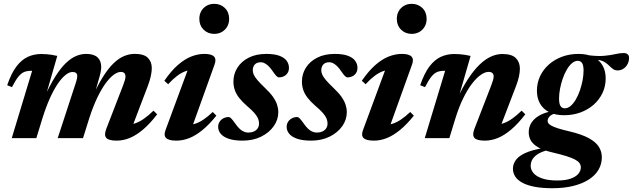

<svg xmlns="http://www.w3.org/2000/svg" viewBox="-20 -731 3349 1016"><path d="M670.7 -36.1 653.9 -71.2Q676.6 -71.5 698.3 -79.5Q720.1 -87.4 743.2 -103.9Q766.4 -120.3 792.2 -145.3L811.7 -126.2Q773.5 -76.4 737.3 -45.7Q701 -15 666.5 -0.9Q631.9 13.2 597.7 13.2Q555.2 13.2 542.4 -1.4Q529.5 -16 542.5 -49.5L631 -278.3Q637.9 -296.6 641 -307.3Q644 -318.1 644 -326.1Q644 -337.2 638.3 -343.8Q632.6 -350.4 618.7 -350.4Q603.3 -350.4 583.6 -336.7Q563.9 -323.1 541.8 -294Q519.7 -264.9 496.9 -218.6Q474.1 -172.3 452.8 -106.9L419.3 0H285.3L378.2 -283.8Q382.4 -295.6 384.6 -304.1Q386.8 -312.5 387.8 -318.4Q388.8 -324.4 388.8 -328.4Q388.8 -339.4 382.5 -344.7Q376.3 -350.1 363.4 -350.1Q346.9 -350.1 327.1 -334.6Q307.3 -319.1 286 -288.2Q264.8 -257.2 243.7 -210.4Q222.6 -163.5 203.2 -100.9L172.3 0H42.2L150 -356.2Q148 -356.2 146.3 -356.2Q144.5 -356.2 142.5 -356.2Q123.3 -356.2 107.9 -350Q92.5 -343.8 77.4 -325.4Q62.4 -307 43.4 -269.9L18 -280Q39.8 -343.7 67.2 -379.6Q94.7 -415.5 127.6 -430.4Q160.4 -445.2 197.8 -445.2Q214.1 -445.2 227.4 -444.1Q240.7 -443 254 -440.9Q267.3 -438.7 283.1 -435.1L215.1 -199.6L211.3 -208.7Q243 -279.1 272.2 -325.3Q301.4 -371.5 329.1 -397.7Q356.8 -424 383.3 -434.9Q409.9 -445.7 435.8 -445.7Q476.7 -445.7 496.2 -427.4Q515.6 -409.1 515.6 -376.8Q515.6 -364.2 512.5 -348.8Q509.4 -333.3 503.7 -314.7L472.2 -203.1H462.7Q493.6 -274 522.7 -321Q551.9 -368 580.1 -395.3Q608.3 -422.6 636.4 -434.2Q664.4 -445.9 693.1 -445.9Q741.8 -445.9 762.5 -425Q783.2 -404.1 783.2 -370.4Q783.2 -352.3 778.1 -328.4Q773 -304.4 761.9 -275.5Z M855.9 -42.8 982.9 -386.3 1009.7 -361.7Q985.3 -362.5 962.6 -354.5Q939.9 -346.5 917.3 -329.5Q894.6 -312.4 869.8 -285.4L849.6 -303.5Q885.4 -355.7 921.1 -386.9Q956.8 -418.1 992 -431.9Q1027.2 -445.7 1061.1 -445.7Q1098.9 -445.7 1112.3 -432Q1125.8 -418.3 1115.5 -389.7L988.4 -36.1L964.3 -70.1Q988.9 -69 1011.5 -76Q1034 -83 1057.1 -98.6Q1080.2 -114.2 1105.8 -138.4L1124.9 -118.9Q1087.3 -72.1 1051.5 -42.9Q1015.7 -13.7 981.6 -0.2Q947.4 13.2 913.6 13.2Q872.8 13.2 858.9 -0.6Q845 -14.4 855.9 -42.8ZM1034.8 -631.2Q1034.8 -654.7 1045.2 -672.6Q1055.5 -690.5 1073.3 -700.6Q1091 -710.7 1113.5 -710.7Q1147.5 -710.7 1170 -688.6Q1192.6 -666.5 1192.6 -631.2Q1192.6 -608.1 1182.3 -590.1Q1171.9 -572.2 1154.2 -562Q1136.4 -551.7 1113.5 -551.7Q1079.9 -551.7 1057.4 -574.1Q1034.8 -596.5 1034.8 -631.2Z M1190.7 -111.7Q1196 -111.7 1203.5 -104.3Q1211 -97 1228.1 -72.9Q1245.5 -48.7 1261.5 -39.1Q1277.5 -29.5 1293.5 -29.5Q1310.2 -29.5 1323.1 -35.1Q1335.9 -40.7 1343.3 -51.6Q1350.7 -62.4 1350.7 -77.8Q1350.7 -90.6 1345.6 -103.4Q1340.5 -116.1 1327 -132.1Q1313.4 -148.1 1287.2 -170.2Q1261.4 -192.6 1245.5 -213.1Q1229.6 -233.6 1222.4 -254.7Q1215.2 -275.8 1215.2 -299.4Q1215.2 -339.5 1236.1 -372.7Q1256.9 -405.9 1296 -425.8Q1335.1 -445.7 1389.1 -445.7Q1432.3 -445.7 1458.6 -435.8Q1484.9 -426 1497 -409.2Q1509.1 -392.4 1509.1 -372Q1509.1 -356.6 1502.1 -345.3Q1495.2 -333.9 1482.9 -327.7Q1470.7 -321.5 1454.8 -321.5Q1450.5 -321.5 1443 -328.5Q1435.5 -335.5 1421.3 -356.5Q1407.2 -377.4 1391.2 -389.5Q1375.1 -401.6 1360.2 -401.6Q1339.4 -401.6 1328.5 -390Q1317.6 -378.3 1317.6 -358.8Q1317.6 -347.8 1322.9 -335.7Q1328.2 -323.7 1342.4 -306.9Q1356.6 -290.2 1383 -265Q1409.5 -240 1424.7 -218.4Q1439.8 -196.8 1446.2 -176.9Q1452.7 -157 1452.7 -137.4Q1452.7 -97.5 1428.4 -63.1Q1404 -28.7 1361.4 -7.7Q1318.9 13.2 1264.1 13.2Q1218.5 13.2 1189.9 3.2Q1161.3 -6.8 1147.8 -23.2Q1134.4 -39.7 1134.4 -59.2Q1134.4 -74.6 1141.8 -86.3Q1149.3 -98.1 1162.1 -104.9Q1174.9 -111.7 1190.7 -111.7Z M1553.2 -111.7Q1558.5 -111.7 1566 -104.3Q1573.5 -97 1590.6 -72.9Q1608 -48.7 1624 -39.1Q1640 -29.5 1656 -29.5Q1672.7 -29.5 1685.6 -35.1Q1698.4 -40.7 1705.8 -51.6Q1713.2 -62.4 1713.2 -77.8Q1713.2 -90.6 1708.1 -103.4Q1703 -116.1 1689.5 -132.1Q1675.9 -148.1 1649.7 -170.2Q1623.9 -192.6 1608 -213.1Q1592.1 -233.6 1584.9 -254.7Q1577.7 -275.8 1577.7 -299.4Q1577.7 -339.5 1598.6 -372.7Q1619.4 -405.9 1658.5 -425.8Q1697.6 -445.7 1751.6 -445.7Q1794.8 -445.7 1821.1 -435.8Q1847.4 -426 1859.5 -409.2Q1871.6 -392.4 1871.6 -372Q1871.6 -356.6 1864.6 -345.3Q1857.7 -333.9 1845.4 -327.7Q1833.2 -321.5 1817.3 -321.5Q1813 -321.5 1805.5 -328.5Q1798 -335.5 1783.8 -356.5Q1769.7 -377.4 1753.7 -389.5Q1737.6 -401.6 1722.7 -401.6Q1701.9 -401.6 1691 -390Q1680.1 -378.3 1680.1 -358.8Q1680.1 -347.8 1685.4 -335.7Q1690.7 -323.7 1704.9 -306.9Q1719.1 -290.2 1745.5 -265Q1772 -240 1787.2 -218.4Q1802.3 -196.8 1808.7 -176.9Q1815.2 -157 1815.2 -137.4Q1815.2 -97.5 1790.9 -63.1Q1766.5 -28.7 1723.9 -7.7Q1681.4 13.2 1626.6 13.2Q1581 13.2 1552.4 3.2Q1523.8 -6.8 1510.3 -23.2Q1496.9 -39.7 1496.9 -59.2Q1496.9 -74.6 1504.3 -86.3Q1511.8 -98.1 1524.6 -104.9Q1537.4 -111.7 1553.2 -111.7Z M1900.9 -42.8 2027.9 -386.3 2054.7 -361.7Q2030.3 -362.5 2007.6 -354.5Q1984.9 -346.5 1962.3 -329.5Q1939.6 -312.4 1914.8 -285.4L1894.6 -303.5Q1930.4 -355.7 1966.1 -386.9Q2001.8 -418.1 2037 -431.9Q2072.2 -445.7 2106.1 -445.7Q2143.9 -445.7 2157.3 -432Q2170.8 -418.3 2160.5 -389.7L2033.4 -36.1L2009.3 -70.1Q2033.9 -69 2056.5 -76Q2079 -83 2102.1 -98.6Q2125.2 -114.2 2150.8 -138.4L2169.9 -118.9Q2132.3 -72.1 2096.5 -42.9Q2060.7 -13.7 2026.6 -0.2Q1992.4 13.2 1958.6 13.2Q1917.8 13.2 1903.9 -0.6Q1890 -14.4 1900.9 -42.8ZM2079.8 -631.2Q2079.8 -654.7 2090.2 -672.6Q2100.5 -690.5 2118.3 -700.6Q2136 -710.7 2158.5 -710.7Q2192.5 -710.7 2215 -688.6Q2237.6 -666.5 2237.6 -631.2Q2237.6 -608.1 2227.3 -590.1Q2216.9 -572.2 2199.2 -562Q2181.4 -551.7 2158.5 -551.7Q2124.9 -551.7 2102.4 -574.1Q2079.8 -596.5 2079.8 -631.2Z M2228.9 -269.9 2203.5 -280Q2225.3 -343.7 2252.7 -379.6Q2280.2 -415.5 2313.1 -430.4Q2345.9 -445.2 2383.3 -445.2Q2399.9 -445.2 2413.4 -444.1Q2426.8 -443 2440.4 -440.9Q2454.1 -438.7 2470.2 -435.1L2400.8 -194.7L2397.1 -202.8Q2426.9 -267.4 2457 -313.5Q2487.1 -359.5 2517.3 -388.6Q2547.4 -417.7 2577.7 -431.4Q2608 -445.2 2638.4 -445.2Q2688.9 -445.2 2710 -423.4Q2731.1 -401.6 2731.1 -367.3Q2731.1 -349.3 2726.1 -326.1Q2721.1 -302.9 2710.7 -275.8L2618.8 -36.1L2602 -71.2Q2624.6 -71.5 2646.4 -79.5Q2668.2 -87.4 2691.3 -103.9Q2714.4 -120.3 2740.3 -145.3L2759.8 -126.2Q2721.6 -76.4 2685.3 -45.7Q2649.1 -15 2614.6 -0.9Q2580 13.2 2545.8 13.2Q2503.3 13.2 2490.5 -1.4Q2477.6 -16 2490.6 -49.5L2578.9 -277.6Q2585.8 -295.8 2589 -307Q2592.3 -318.1 2592.3 -326.3Q2592.3 -337.2 2586.1 -343.9Q2579.8 -350.6 2565 -350.6Q2546.8 -350.6 2524.5 -335.1Q2502.1 -319.6 2478 -288.6Q2453.9 -257.6 2431 -210.7Q2408 -163.8 2388.7 -100.9L2357.8 0H2227.7L2335.5 -356.2Q2333.5 -356.2 2331.8 -356.2Q2330 -356.2 2328 -356.2Q2308.8 -356.2 2293.4 -350Q2278 -343.8 2262.9 -325.4Q2247.9 -307 2228.9 -269.9Z M3248.6 -358.3Q3234.2 -358.3 3224.2 -365.5Q3214.1 -372.8 3204 -383Q3193.9 -393.2 3180.1 -402Q3166.4 -410.8 3145.2 -414.2Q3124.1 -417.5 3091.6 -411L3089.5 -439.1Q3143.2 -432.4 3177.8 -435.7Q3212.3 -439 3236 -444.6Q3259.7 -450.3 3280.2 -450.3Q3293.2 -450.3 3301 -443.9Q3308.8 -437.6 3308.8 -424.3Q3308.8 -410.9 3304.2 -399Q3299.6 -387 3291.5 -377.9Q3283.3 -368.9 3272.4 -363.6Q3261.6 -358.3 3248.6 -358.3ZM2968.6 -157.8Q2984.8 -157.8 2999.7 -170.5Q3014.6 -183.3 3027.1 -204.7Q3039.6 -226.2 3048.7 -252.5Q3057.7 -278.8 3062.9 -306.2Q3068 -333.5 3068 -357.8Q3068 -385.3 3060.1 -397.3Q3052.2 -409.2 3037.7 -409.2Q3021.5 -409.2 3006.6 -396.5Q2991.7 -383.8 2979.2 -362.3Q2966.7 -340.9 2957.6 -314.5Q2948.6 -288.2 2943.4 -260.8Q2938.3 -233.5 2938.3 -209.2Q2938.3 -181.7 2946.2 -169.7Q2954.1 -157.8 2968.6 -157.8ZM3041.1 -445.7Q3088.6 -445.7 3120.5 -429.4Q3152.4 -413.2 3168.7 -384.2Q3185.1 -355.2 3185.1 -316.3Q3185.1 -274.7 3168.4 -239.2Q3151.6 -203.8 3121.7 -177.2Q3091.7 -150.7 3051.8 -136Q3012 -121.3 2965.2 -121.3Q2918.1 -121.3 2886 -137.6Q2853.9 -153.9 2837.5 -183.1Q2821.2 -212.3 2821.2 -250.7Q2821.2 -292.3 2837.9 -327.8Q2854.6 -363.2 2884.6 -389.8Q2914.6 -416.3 2954.5 -431Q2994.3 -445.7 3041.1 -445.7ZM2903.1 265Q2849.1 265 2809.7 257.5Q2770.4 250 2744.7 236.2Q2719 222.4 2706.6 203.4Q2694.2 184.5 2694.2 161.6Q2694.2 135.1 2712.5 112.1Q2730.7 89.1 2776 72Q2821.3 54.9 2903.2 46.4H2951.9L2949.3 53.5Q2910.7 55.7 2880.8 62.9Q2850.8 70 2830.2 81.9Q2809.6 93.7 2798.9 110Q2788.2 126.3 2788.2 147Q2788.2 167.4 2803.2 185.1Q2818.3 202.7 2849.5 213.4Q2880.8 224.1 2929.2 224.1Q2970.8 224.1 2998.5 214.7Q3026.1 205.3 3039.8 189.4Q3053.5 173.6 3053.5 154.4Q3053.5 142 3046.2 131.8Q3039 121.7 3021.8 112.7Q3004.7 103.8 2975.9 94.8Q2947.1 85.9 2903.8 75.7Q2854.9 64.4 2827.3 48.3Q2799.8 32.1 2788.8 12.2Q2777.8 -7.8 2777.8 -30.9Q2777.8 -61.5 2794.8 -85.5Q2811.7 -109.5 2844.4 -125.2Q2877.1 -141 2924.3 -145.5L2940.8 -133.4Q2908 -131.6 2892.9 -119.1Q2877.8 -106.5 2877.8 -91.5Q2877.8 -84.8 2882.2 -78.4Q2886.6 -71.9 2898.8 -65.4Q2911.1 -58.8 2934 -51.5Q2956.9 -44.2 2993.7 -35.7Q3059.5 -20 3096.8 0.7Q3134.1 21.5 3149.4 46.6Q3164.7 71.8 3164.7 101.3Q3164.7 136.9 3147.2 167Q3129.8 197 3096.1 218.8Q3062.4 240.6 3013.8 252.8Q2965.3 265 2903.1 265Z"/></svg>

Font: Newsreader Text
Style: Italic
Weight: 400
Italic angle: -17°
Designer: Hugues Gentile
Foundry: Production Type
Version: Version 1.001